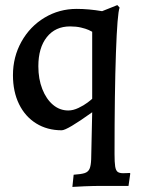

<svg xmlns="http://www.w3.org/2000/svg" viewBox="-20 -502 556 756"><path d="M270 186Q300 184 313.5 179.5Q327 175 332.5 163Q338 151 339 125L343 -60Q244 11 223 11Q166 11 122.5 -16Q79 -43 55 -92Q31 -141 31 -206Q31 -278 64.5 -338Q98 -398 155.5 -432.5Q213 -467 282 -467Q329 -467 382 -458Q405 -467 421 -473.5Q437 -480 442 -482L451 -472Q442 -450 436.5 -294Q431 -138 431 104Q431 138 433.5 153.5Q436 169 443 174.5Q450 180 465 180Q475 180 482 179.5Q489 179 491 179L493 181L486 230H379Q350 230 313 231.5Q276 233 265 234ZM343 -113V-377Q340 -379 329 -384Q318 -389 299 -393.5Q280 -398 256 -398Q198 -398 164.5 -356Q131 -314 131 -241Q131 -191 146.5 -151.5Q162 -112 188.5 -89.5Q215 -67 249 -67Q268 -67 289 -77Q310 -87 324.5 -98Q339 -109 343 -113Z"/></svg>

Font: Alegreya Medium
Style: Regular
Weight: 500
Designer: Juan Pablo del Peral
Foundry: Huerta Tipografica
Version: Version 2.007; ttfautohint (v1.6)